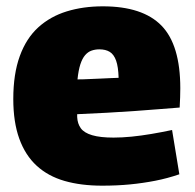

<svg xmlns="http://www.w3.org/2000/svg" viewBox="-20 -577 616 607"><path d="M303 10Q236 10 184 -5Q132 -20 96 -53Q60 -86 41 -138.5Q22 -191 22 -264Q22 -343 42.5 -399.5Q63 -456 101 -490.5Q139 -525 191 -541Q243 -557 305 -557Q431 -557 490.5 -496Q550 -435 550 -298Q550 -287 549.5 -269.5Q549 -252 548 -237Q521 -235 484.5 -232Q448 -229 405.5 -226Q363 -223 317 -220.5Q271 -218 224 -216Q224 -214 224 -212Q224 -210 224 -207Q225 -186 235.5 -171.5Q246 -157 271.5 -149.5Q297 -142 339 -142Q366 -142 396 -145Q426 -148 458.5 -153.5Q491 -159 524 -166L547 -26Q509 -13 470.5 -5.5Q432 2 391 6Q350 10 303 10ZM225 -326Q243 -326 261 -327Q279 -328 296.5 -328.5Q314 -329 329 -330Q344 -331 355 -331Q354 -366 347 -385.5Q340 -405 327 -413Q314 -421 294 -421Q281 -421 269.5 -417Q258 -413 249 -402.5Q240 -392 234 -373.5Q228 -355 225 -326Z"/></svg>

Font: Georama ExtraBold
Style: Regular
Weight: 800
Designer: Jean-Baptiste Levee
Foundry: Production Type
Version: Version 1.001